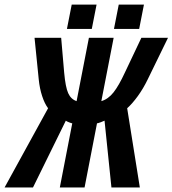

<svg xmlns="http://www.w3.org/2000/svg" viewBox="-69 -825 759 845"><path d="M194.3 0 249 -282.2Q246.6 -282.2 235.1 -286.6Q223.6 -291 220.7 -293.9L76.2 0H-48.8L142.6 -348.6Q127.4 -368.7 116.5 -402.1Q105.5 -435.5 101.6 -474.6L83 -658.7H200.2L213.4 -505.4Q219.2 -441.4 231.2 -414.8Q243.2 -388.2 268.1 -379.9L322.3 -658.7H431.2L377 -379.9Q407.2 -388.7 430.7 -418.5Q454.1 -448.2 480.5 -505.4L553.2 -658.7H670.4L580.6 -474.6Q561.5 -435.1 537.4 -401.9Q513.2 -368.7 490.7 -348.6L546.4 0H421.4L391.1 -293.9Q387.7 -292 374.5 -287.1Q361.3 -282.2 357.9 -282.2L303.2 0ZM432.6 -697.8 453.6 -804.7H564.5L543.5 -697.8ZM225.6 -697.8 246.6 -804.7H356L335 -697.8Z"/></svg>

Font: Liberation Mono
Style: Bold Italic
Weight: 700
Italic angle: -12°
Monospace: yes
Designer: Steve Matteson
Foundry: Ascender Corporation
Version: Version 2.1.5